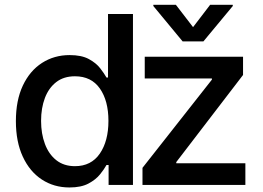

<svg xmlns="http://www.w3.org/2000/svg" viewBox="-20 -787 1118 817"><path d="M275.6 10.7Q209.5 10.7 158 -23.1Q106.5 -56.8 77.1 -120.2Q47.6 -183.6 47.6 -271.7Q47.6 -360.1 77.2 -422.9Q106.9 -485.8 158.7 -519.2Q210.6 -552.6 276.3 -552.6Q327.1 -552.6 358.1 -535.7Q389.2 -518.8 406.4 -496.4Q423.7 -474.1 433.2 -457H439.6V-727.3H545.8V0H442.1V-84.9H433.2Q423.7 -67.5 405.7 -45.1Q387.8 -22.7 356.5 -6Q325.3 10.7 275.6 10.7ZM299 -79.9Q367.9 -79.9 404.7 -133.3Q441.4 -186.8 441.4 -272.7Q441.4 -358.3 405 -410.3Q368.6 -462.4 299 -462.4Q251.1 -462.4 219.1 -437.5Q187.1 -412.6 171 -369.9Q154.8 -327.1 154.8 -272.7Q154.8 -218 171.2 -174.4Q187.5 -130.7 219.6 -105.3Q251.8 -79.9 299 -79.9ZM1024.1 0H586.3V-72.8L881.7 -448.2V-453.1H595.9V-545.5H1014.2V-468L730.1 -97.3V-92.3H1024.1ZM845.5 -610.8H757.1L632.5 -761.4V-766.7H728.3L801.5 -671.5L874.3 -766.7H970.5V-761.4Z"/></svg>

Font: Linik Sans Medium
Style: Regular
Weight: 500
Designer: Rasmus Andersson (font), Cristiano Sobral (main changes)
Foundry: rsms
Version: Version 3.018;June 1, 2022;FontCreator 14.0.0.2814 64-bit; t